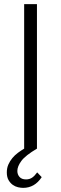

<svg xmlns="http://www.w3.org/2000/svg" viewBox="-20 -720 296 930"><path d="M64 108Q64 125 74.5 137Q85 149 106 149Q123 149 135.5 140.5Q148 132 160 115L182 138Q148 190 92 190Q81 190 67.5 187Q54 184 42 175.5Q30 167 21.5 152.5Q13 138 13 115Q13 94 20.5 77Q28 60 40 45.5Q52 31 67 20Q82 9 97 0V-700H159V0Q103 33 83.5 59.5Q64 86 64 108Z"/></svg>

Font: Post Grotesk Light
Style: Light
Weight: 300
Version: Version 1.0